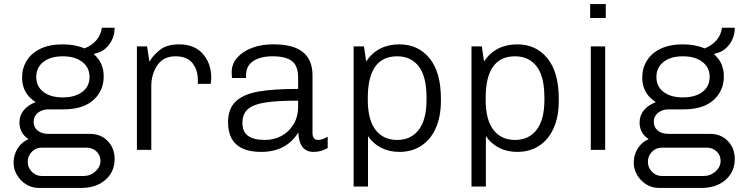

<svg xmlns="http://www.w3.org/2000/svg" viewBox="-20 -740 3670 948"><path d="M397 -501Q433 -515 455.5 -541Q478 -567 483 -603H546Q546 -556 518.5 -519.5Q491 -483 446 -475L444 -472Q492 -430 492 -363Q492 -291 440.5 -245.5Q389 -200 294 -200H219Q188 -200 167 -183Q146 -166 146 -139Q146 -111 166 -95Q186 -79 219 -79H423Q478 -79 512 -43.5Q546 -8 546 45Q546 108 500.5 148Q455 188 381 188H172Q137 188 108.5 170Q80 152 63.5 123.5Q47 95 47 64Q47 25 67 -7Q87 -39 121 -53Q76 -82 76 -135Q76 -170 97 -195.5Q118 -221 156 -236Q89 -278 89 -357Q89 -403 112 -440.5Q135 -478 180 -499.5Q225 -521 289 -521Q351 -521 397 -501ZM159 -360Q159 -313 194.5 -286Q230 -259 290 -259Q350 -259 386 -286Q422 -313 422 -360Q422 -407 386 -434.5Q350 -462 290 -462Q230 -462 194.5 -434.5Q159 -407 159 -360ZM186 -11Q157 -11 137 9.5Q117 30 117 59Q117 88 137.5 108.5Q158 129 186 129H392Q426 129 451 106.5Q476 84 476 54Q476 27 456.5 8Q437 -11 407 -11Z M1023 -356Q1023 -344 1020 -326H957V-344Q957 -394 930.5 -428Q904 -462 846 -462Q787 -462 757 -418Q727 -374 727 -315V0H656V-511H706L718 -435Q733 -464 768 -492.5Q803 -521 865 -521Q940 -521 981.5 -474Q1023 -427 1023 -356Z M1523 -368V-83Q1523 -66 1530.5 -57.5Q1538 -49 1550 -49Q1571 -49 1598 -65V-9Q1566 10 1528 10Q1457 10 1453 -86Q1393 10 1270 10Q1106 10 1106 -137Q1106 -203 1144 -239Q1182 -275 1256 -288Q1330 -301 1452 -301V-357Q1452 -415 1421.5 -438.5Q1391 -462 1326 -462Q1266 -462 1230.5 -438.5Q1195 -415 1195 -369V-355H1126Q1124 -369 1124 -384Q1124 -424 1151 -455Q1178 -486 1224 -503.5Q1270 -521 1327 -521H1333Q1523 -521 1523 -368ZM1177 -133Q1177 -90 1204.5 -69.5Q1232 -49 1290 -49Q1332 -49 1369 -68.5Q1406 -88 1429 -125.5Q1452 -163 1452 -215V-243Q1348 -243 1290 -234Q1232 -225 1204.5 -201.5Q1177 -178 1177 -133Z M2157 -253V-242Q2157 -164 2131.5 -107Q2106 -50 2059.5 -20Q2013 10 1952 10Q1902 10 1862.5 -10Q1823 -30 1797 -68V181H1726V-511H1777L1788 -437Q1845 -521 1952 -521Q2045 -521 2101 -452Q2157 -383 2157 -253ZM1796 -256V-247Q1796 -148 1834.5 -98.5Q1873 -49 1941 -49Q2009 -49 2047.5 -99Q2086 -149 2086 -247V-257Q2086 -363 2047.5 -412.5Q2009 -462 1941 -462Q1796 -462 1796 -256Z M2739 -253V-242Q2739 -164 2713.5 -107Q2688 -50 2641.5 -20Q2595 10 2534 10Q2484 10 2444.5 -10Q2405 -30 2379 -68V181H2308V-511H2359L2370 -437Q2427 -521 2534 -521Q2627 -521 2683 -452Q2739 -383 2739 -253ZM2378 -256V-247Q2378 -148 2416.5 -98.5Q2455 -49 2523 -49Q2591 -49 2629.5 -99Q2668 -149 2668 -247V-257Q2668 -363 2629.5 -412.5Q2591 -462 2523 -462Q2378 -462 2378 -256Z M2971 -651H2894V-720H2971ZM2968 -511V0H2897V-511Z M3459 -501Q3495 -515 3517.5 -541Q3540 -567 3545 -603H3608Q3608 -556 3580.5 -519.5Q3553 -483 3508 -475L3506 -472Q3554 -430 3554 -363Q3554 -291 3502.5 -245.5Q3451 -200 3356 -200H3281Q3250 -200 3229 -183Q3208 -166 3208 -139Q3208 -111 3228 -95Q3248 -79 3281 -79H3485Q3540 -79 3574 -43.5Q3608 -8 3608 45Q3608 108 3562.5 148Q3517 188 3443 188H3234Q3199 188 3170.5 170Q3142 152 3125.5 123.5Q3109 95 3109 64Q3109 25 3129 -7Q3149 -39 3183 -53Q3138 -82 3138 -135Q3138 -170 3159 -195.5Q3180 -221 3218 -236Q3151 -278 3151 -357Q3151 -403 3174 -440.5Q3197 -478 3242 -499.5Q3287 -521 3351 -521Q3413 -521 3459 -501ZM3221 -360Q3221 -313 3256.5 -286Q3292 -259 3352 -259Q3412 -259 3448 -286Q3484 -313 3484 -360Q3484 -407 3448 -434.5Q3412 -462 3352 -462Q3292 -462 3256.5 -434.5Q3221 -407 3221 -360ZM3248 -11Q3219 -11 3199 9.5Q3179 30 3179 59Q3179 88 3199.5 108.5Q3220 129 3248 129H3454Q3488 129 3513 106.5Q3538 84 3538 54Q3538 27 3518.5 8Q3499 -11 3469 -11Z"/></svg>

Font: Chivo Light
Style: Regular
Weight: 300
Designer: Hector Gatti
Foundry: Omnibus-Type
Version: Version 1.007